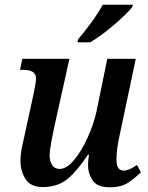

<svg xmlns="http://www.w3.org/2000/svg" viewBox="-20 -786 628 816"><path d="M446 10Q497 10 527.5 -11.5Q558 -33 579 -54L562 -85Q529 -61 505 -61Q475 -61 475 -108Q475 -153 489 -214L557 -536H436L390 -312Q378 -258 352.5 -201.5Q327 -145 295.5 -106.5Q264 -68 233 -68Q212 -68 201.5 -84.5Q191 -101 191 -124Q191 -146 198 -183Q205 -220 211 -248L275 -536H75L65 -489H80Q133 -489 133 -453Q133 -440 129 -419Q125 -398 121 -379L87 -223Q81 -197 74 -163.5Q67 -130 67 -102Q67 -59 88.5 -25Q110 9 162 9Q225 9 267 -25.5Q309 -60 354 -129H358Q354 -98 354 -85Q354 -49 373.5 -19.5Q393 10 446 10ZM309 -606H363Q408 -632 464 -680Q520 -728 542 -756L545 -766H417Q397 -730 367 -689Q337 -648 312 -619Z"/></svg>

Font: Noto Serif SemiCondensed Semi
Style: Italic
Weight: 600
Width: 4
Italic angle: -12°
Designer: Monotype Design Team
Foundry: Monotype Imaging Inc.
Version: Version 1.901